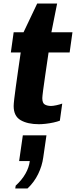

<svg xmlns="http://www.w3.org/2000/svg" viewBox="-20 -694 431 1089"><path d="M201 10.5Q136.5 10.5 97 -12.5Q57.5 -35.5 57.5 -92.5Q57.5 -104.5 60.8 -133Q64 -161.5 69.8 -202.5Q75.5 -243.5 82.5 -293Q89.5 -342.5 97.5 -396.5H41.5L57.5 -511H113.5L191 -674H304L271.5 -511H391L375 -396.5H255.5Q245.5 -327 237.2 -271.8Q229 -216.5 224.5 -181.5Q220 -146.5 220 -137.5Q220 -108.5 234.8 -100.8Q249.5 -93 269.5 -93Q280.5 -93 300.2 -97.2Q320 -101.5 333 -106.5L319.5 -9.5Q305 -4 283.5 0.8Q262 5.5 239.8 8Q217.5 10.5 201 10.5ZM66.5 375 69 359Q104 327 124.2 291.5Q144.5 256 149 219.5H88.5L109.5 73.5H243.5L225.5 197.5Q219 247 196.2 293.5Q173.5 340 136 375Z"/></svg>

Font: Chivo Medium
Style: Italic
Weight: 500
Italic angle: -8.05°
Designer: Hector Gatti
Foundry: Omnibus-Type
Version: Version 2.002